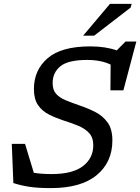

<svg xmlns="http://www.w3.org/2000/svg" viewBox="-20 -955 720 985"><path d="M556.5 -234.5Q556.5 -123 476 -56.5Q395.5 10 241 10Q173.5 10 130 3.2Q86.5 -3.5 48.5 -16L40.5 -217H108.5L153.5 -68.5Q172.5 -65.5 195.2 -63.8Q218 -62 245 -62Q352.5 -62 405.5 -102.8Q458.5 -143.5 458.5 -209.5Q458.5 -250 436.5 -273.2Q414.5 -296.5 379.2 -310.8Q344 -325 304 -337.5Q264.5 -350.5 230.2 -368Q196 -385.5 175 -416Q154 -446.5 154 -498.5Q154 -595.5 224.2 -656.2Q294.5 -717 443 -717Q481.5 -717 515.2 -712Q549 -707 579 -696.5L624 -742H679.5L613 -491.5H546.5L547.5 -623.5Q526 -634.5 495.2 -641Q464.5 -647.5 427 -647.5Q329 -647.5 289.5 -614.8Q250 -582 250 -529Q250 -494 267.5 -474Q285 -454 316.2 -441Q347.5 -428 388.5 -414Q430 -400 468.5 -380.5Q507 -361 531.8 -327Q556.5 -293 556.5 -234.5ZM406.5 -772 544 -935H655.5L650 -916L463 -772Z"/></svg>

Font: Newsreader 6pt
Style: Italic
Weight: 400
Italic angle: -17°
Designer: Hugues Gentile
Foundry: Production Type
Version: Version 1.003; ttfautohint (v1.8.3)